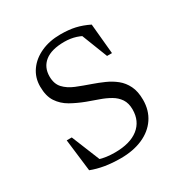

<svg xmlns="http://www.w3.org/2000/svg" viewBox="-117 -541 612 642"><g transform="rotate(-30 189.0 -220.0)"><path d="M201.5 -450.5Q233.5 -450.5 258 -445Q282.5 -439.5 309 -426.5L320 -310H301L255 -428L292 -392Q266.5 -409 245.2 -415.8Q224 -422.5 200.5 -422.5Q150.5 -422.5 125.2 -402.2Q100 -382 100 -346.5Q100 -318 115.5 -301.2Q131 -284.5 156.2 -274.2Q181.5 -264 210.5 -254Q232 -246.5 253.5 -237Q275 -227.5 292.8 -213.2Q310.5 -199 321.2 -177.2Q332 -155.5 332 -123Q332 -82.5 311.8 -52.5Q291.5 -22.5 255 -6.5Q218.5 9.5 170 9.5Q137.5 9.5 109.2 4.8Q81 0 58 -9L43 -133H62.5L113.5 -7.5L71 -37.5Q85.5 -30.5 100.5 -25.8Q115.5 -21 131 -19Q146.5 -17 163 -17Q221.5 -17 253.5 -42.2Q285.5 -67.5 285.5 -112.5Q285.5 -137 274.8 -153Q264 -169 246.2 -179.2Q228.5 -189.5 206.8 -197Q185 -204.5 163.5 -212.5Q134.5 -223.5 110.2 -237.2Q86 -251 71 -273.5Q56 -296 56 -333Q56 -367.5 74.8 -394Q93.5 -420.5 126.5 -435.5Q159.5 -450.5 201.5 -450.5Z"/></g></svg>

Font: Newsreader 16pt Light
Style: Regular
Weight: 300
Designer: Hugues Gentile
Foundry: Production Type
Version: Version 1.003